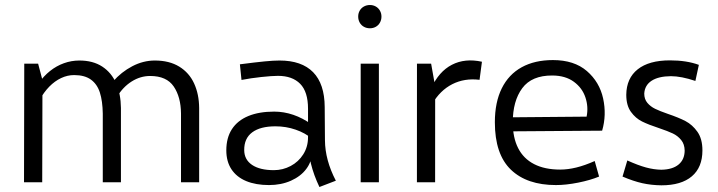

<svg xmlns="http://www.w3.org/2000/svg" viewBox="-20 -731 2878 770"><path d="M705.9 -275.4Q705.4 -341.8 676.8 -384Q648.1 -426.3 582.2 -426.3Q542.8 -426.3 507.8 -404.1Q472.8 -381.8 449.8 -343.5L432.7 -403.6Q466.6 -442.4 510.4 -465.3Q554.3 -488.3 601 -488.3Q658.9 -488.3 698.8 -463.9Q738.6 -439.5 758.4 -396.5Q778.2 -353.5 778.7 -297.9V0H705.9ZM77.3 -475.6H132.9L150.3 -409.7L149.3 0H76.3ZM392.2 -275.4Q391.4 -325.9 380.6 -359.6Q369.9 -393.3 344.8 -411.6Q319.8 -429.9 277.2 -429.9Q250.4 -429.9 225 -417.9Q199.6 -405.9 177.7 -383.6Q155.9 -361.3 138.8 -330.1L135.1 -397.5Q155.5 -426.3 180.8 -446.4Q206.2 -466.6 236.1 -477.4Q266 -488.3 298.5 -488.3Q353 -488.3 390.2 -463.9Q427.4 -439.5 445.9 -396.5Q464.5 -353.5 465 -297.9V0H392.2Z M1261 19Q1215.3 -76.9 1215.3 -167.5V-294.9Q1215.3 -363 1183.8 -394.9Q1152.3 -426.8 1094.7 -426.8Q1071.4 -426.8 1028.3 -422.2Q985.2 -417.6 948.5 -410.4L942.1 -473.1Q1005.6 -481.3 1041.3 -484.8Q1076.9 -488.3 1101.1 -488.3Q1189.8 -488.3 1235.8 -441.4Q1281.7 -394.5 1282.2 -301.8L1283.2 -168.5Q1283.7 -89.2 1326.9 -6.3ZM1058.8 11.2Q1005.9 11.2 967.3 -4.8Q928.8 -20.9 908.2 -52.1Q887.6 -83.3 887.6 -128.1Q887.6 -178.5 910.2 -213.2Q932.9 -247.9 976 -265.7Q1019 -283.4 1079.6 -283.4Q1118.5 -283.4 1156.3 -270.5Q1194.1 -257.6 1229.5 -232.2L1231 -174.8Q1204.5 -197.6 1165.8 -211Q1127.2 -224.4 1084.5 -224.4Q1023.9 -224.4 991.4 -200.2Q958.9 -176 959.4 -128.8Q959.7 -90.7 991 -69.6Q1022.2 -48.6 1078.4 -48.6Q1114.1 -48.6 1145.7 -65.3Q1177.2 -82 1196.3 -112.2Q1215.3 -142.5 1215.3 -180.2L1230.5 -117.7Q1230.5 -83.1 1208.3 -53.5Q1186.2 -23.9 1146.9 -6.3Q1107.5 11.2 1058.8 11.2Z M1463.4 -617.6Q1450.3 -617.6 1439.4 -623.6Q1428.6 -629.6 1422.5 -640.5Q1416.5 -651.4 1416.5 -664.6Q1416.5 -677.6 1422.5 -688.2Q1428.6 -698.9 1439.4 -704.9Q1450.3 -710.9 1463.4 -710.9Q1476.6 -710.9 1487.1 -704.9Q1497.7 -698.9 1503.7 -688.2Q1509.8 -677.6 1509.8 -664.5Q1509.8 -651.4 1503.8 -640.5Q1497.8 -629.6 1487.2 -623.6Q1476.6 -617.6 1463.4 -617.6ZM1426.5 -475.6H1499.5V0H1426.5Z M1652.2 -475.6H1709L1725.2 -384.6L1725 0H1652ZM1710.1 -378.4Q1740.1 -444.3 1792.4 -471.3Q1844.7 -498.3 1912.8 -483.4L1903.2 -410.9Q1842.9 -418.3 1793.8 -393.4Q1744.8 -368.4 1713.7 -314.7Z M2209.7 11.2Q2093.1 11.2 2028.9 -50.5Q1964.6 -112.3 1964.6 -240.7Q1964.6 -320.8 1992.3 -376.7Q2020 -432.6 2072.3 -461.4Q2124.5 -490.1 2197.5 -490.1Q2282.7 -490.1 2333.6 -446.1Q2384.4 -402.1 2398.8 -336.1Q2413.2 -270 2394.8 -206.9L1996.8 -204L2001.2 -260.3L2332.5 -263.2Q2340.5 -302.1 2327.8 -340.2Q2315.2 -378.3 2281.4 -403.1Q2247.7 -427.9 2195.3 -428.2Q2112.5 -428.7 2074.5 -377.4Q2036.4 -326 2036.4 -240.2Q2036.4 -179.3 2057.9 -137.1Q2079.3 -94.8 2121.9 -72.9Q2164.4 -50.9 2226.8 -50.9Q2257.3 -50.9 2291.6 -59.3Q2325.8 -67.7 2365 -85.2L2382.6 -22.9Q2347.5 -8.3 2298.5 1.5Q2249.5 11.2 2209.7 11.2Z M2632.3 12.2Q2592 11.7 2556 3.7Q2519.9 -4.4 2476.6 -22.9L2495.8 -87.5Q2539.1 -68 2570.7 -59.4Q2602.3 -50.8 2632.3 -50.3Q2677.1 -51.1 2701.2 -71Q2725.3 -90.8 2725.8 -126.6Q2725.5 -152.8 2711.7 -169.6Q2698 -186.4 2678.2 -195.8Q2658.3 -205.2 2623.4 -217Q2581.2 -230.8 2555.1 -243.7Q2528.9 -256.6 2510.3 -282.4Q2491.6 -308.2 2491.6 -351Q2492.4 -417.4 2537.6 -453.1Q2582.8 -488.9 2666.7 -488.9Q2733.5 -488.9 2782.7 -470.9L2768.8 -406.4Q2712 -425.5 2670.4 -425.5Q2620.7 -425 2593.3 -407.2Q2565.8 -389.4 2563.7 -355.8Q2563.7 -333.3 2576.3 -318.4Q2588.9 -303.6 2607.4 -294.6Q2625.9 -285.6 2657.8 -274.5Q2701.9 -259.6 2729.4 -245.2Q2757 -230.7 2777 -202.4Q2797 -174.1 2797 -127.8Q2797 -59.9 2754.6 -23.9Q2712.2 12.2 2632.3 12.2Z"/></svg>

Font: DavidDev Light
Style: Regular
Weight: 300
Designer: David.dev
Foundry: David.dev
Version: Version 1.001;FEAKit 1.0